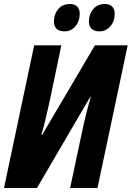

<svg xmlns="http://www.w3.org/2000/svg" viewBox="-23 -941 659 961"><path d="M148 -714H284L227 -441Q202 -325 184 -266H188L452 -714H616L465 0H328L386 -273Q405 -365 431 -455H428L162 0H-3ZM247 -834Q247 -870 268.5 -895.5Q290 -921 327 -921Q350 -921 363 -908.5Q376 -896 376 -873Q376 -834 354 -809Q332 -784 301 -784Q247 -784 247 -834ZM422 -834Q422 -870 443.5 -895.5Q465 -921 502 -921Q525 -921 538 -908.5Q551 -896 551 -873Q551 -834 529 -809Q507 -784 475 -784Q449 -784 435.5 -796.5Q422 -809 422 -834Z"/></svg>

Font: Noto Sans Display Ex Bold Cond
Style: Italic
Weight: 800
Width: 3
Italic angle: -12°
Designer: Monotype Design team
Foundry: Monotype Imaging Inc.
Version: Version 1.000